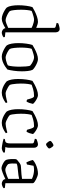

<svg xmlns="http://www.w3.org/2000/svg" viewBox="884 -1724 844 2653"><g transform="rotate(90 1306.5 -398.0)"><path d="M240 0Q211 0 178.5 -13Q146 -26 119.5 -42.5Q93 -59 84 -70Q68 -94 60.5 -137Q53 -180 53 -228Q53 -286 60.5 -339.5Q68 -393 79 -424Q99 -437 134.5 -455Q170 -473 210 -486.5Q250 -500 282 -500Q296 -500 318.5 -493.5Q341 -487 366 -476V-721Q366 -739 350 -744L297 -758Q298 -765 300 -771.5Q302 -778 304 -781Q313 -785 328 -789.5Q343 -794 357.5 -797Q372 -800 379 -800Q401 -800 414 -785Q427 -770 427 -747V-50L490 -43Q491 -41 493.5 -36.5Q496 -32 496 -26Q486 -15 465.5 -7.5Q445 0 432 0Q410 0 391.5 -14.5Q373 -29 369 -50Q344 -33 307 -16.5Q270 0 240 0ZM261 -53Q276 -53 308 -64.5Q340 -76 366 -89V-412Q354 -419 333.5 -427Q313 -435 290.5 -440.5Q268 -446 251 -446Q237 -446 213 -440Q189 -434 166 -426Q143 -418 132 -413Q124 -393 119.5 -352Q115 -311 115 -268Q115 -216 120 -171Q125 -126 134 -111Q142 -101 165 -87.5Q188 -74 215 -63.5Q242 -53 261 -53Z M763 0Q734 0 701.5 -13Q669 -26 642.5 -42.5Q616 -59 607 -70Q591 -94 583.5 -137Q576 -180 576 -228Q576 -286 583.5 -339.5Q591 -393 602 -424Q622 -437 656 -455Q690 -473 728 -486.5Q766 -500 798 -500Q820 -500 851 -487Q882 -474 908.5 -456.5Q935 -439 945 -426Q957 -402 961.5 -360Q966 -318 966 -279Q966 -222 958.5 -167.5Q951 -113 941 -78Q924 -63 895.5 -44.5Q867 -26 833 -13Q799 0 763 0ZM779 -53Q792 -53 814.5 -58.5Q837 -64 857 -71.5Q877 -79 884 -84Q893 -108 897.5 -154Q902 -200 902 -247Q902 -293 898.5 -333.5Q895 -374 889 -391Q882 -399 862 -412Q842 -425 817.5 -435.5Q793 -446 773 -446Q759 -446 735.5 -440Q712 -434 689 -426Q666 -418 655 -413Q647 -393 642.5 -352Q638 -311 638 -268Q638 -216 643 -171Q648 -126 657 -111Q665 -101 686.5 -87.5Q708 -74 733.5 -63.5Q759 -53 779 -53Z M1261 0Q1226 0 1192 -14Q1158 -28 1133.5 -45Q1109 -62 1103 -70Q1087 -96 1079.5 -137.5Q1072 -179 1072 -225Q1072 -285 1079.5 -338Q1087 -391 1098 -424Q1117 -437 1151 -455Q1185 -473 1223.5 -486.5Q1262 -500 1296 -500Q1314 -500 1339.5 -487.5Q1365 -475 1386.5 -459Q1408 -443 1416 -431Q1413 -412 1403.5 -384Q1394 -356 1383 -342Q1375 -342 1367.5 -345Q1360 -348 1356 -351Q1351 -369 1344.5 -391.5Q1338 -414 1329.5 -430Q1321 -446 1309 -446Q1255 -446 1212 -433Q1169 -420 1152 -413Q1146 -397 1140.5 -360Q1135 -323 1135 -263Q1135 -235 1137.5 -204.5Q1140 -174 1144 -148.5Q1148 -123 1154 -111Q1164 -100 1186 -86.5Q1208 -73 1232 -63Q1256 -53 1272 -53Q1288 -53 1313 -57.5Q1338 -62 1360.5 -67.5Q1383 -73 1394 -77Q1396 -74 1399.5 -68.5Q1403 -63 1404 -56Q1372 -32 1335 -16Q1298 0 1261 0Z M1678 0Q1643 0 1609 -14Q1575 -28 1550.5 -45Q1526 -62 1520 -70Q1504 -96 1496.5 -137.5Q1489 -179 1489 -225Q1489 -285 1496.5 -338Q1504 -391 1515 -424Q1534 -437 1568 -455Q1602 -473 1640.5 -486.5Q1679 -500 1713 -500Q1731 -500 1756.5 -487.5Q1782 -475 1803.5 -459Q1825 -443 1833 -431Q1830 -412 1820.5 -384Q1811 -356 1800 -342Q1792 -342 1784.5 -345Q1777 -348 1773 -351Q1768 -369 1761.5 -391.5Q1755 -414 1746.5 -430Q1738 -446 1726 -446Q1672 -446 1629 -433Q1586 -420 1569 -413Q1563 -397 1557.5 -360Q1552 -323 1552 -263Q1552 -235 1554.5 -204.5Q1557 -174 1561 -148.5Q1565 -123 1571 -111Q1581 -100 1603 -86.5Q1625 -73 1649 -63Q1673 -53 1689 -53Q1705 -53 1730 -57.5Q1755 -62 1777.5 -67.5Q1800 -73 1811 -77Q1813 -74 1816.5 -68.5Q1820 -63 1821 -56Q1789 -32 1752 -16Q1715 0 1678 0Z M2027 0Q2018 0 1992 -4Q1966 -8 1939 -14Q1912 -20 1898 -25Q1898 -31 1900 -36Q1902 -41 1905 -43L1930 -48Q1946 -50 1954 -66.5Q1962 -83 1962 -118V-421Q1962 -439 1945 -444L1898 -457Q1898 -465 1900.5 -471.5Q1903 -478 1905 -481Q1918 -487 1940.5 -493.5Q1963 -500 1974 -500Q1996 -500 2009 -485Q2022 -470 2022 -447V-105Q2022 -83 2018.5 -69Q2015 -55 2012 -50L2085 -43Q2087 -41 2088.5 -36.5Q2090 -32 2090 -26Q2082 -16 2061 -8Q2040 0 2027 0ZM1974 -612Q1967 -612 1956 -623Q1945 -634 1936.5 -647.5Q1928 -661 1928 -670Q1928 -678 1939.5 -688Q1951 -698 1965.5 -706Q1980 -714 1989 -714Q1996 -714 2006.5 -702.5Q2017 -691 2024.5 -677.5Q2032 -664 2032 -655Q2032 -648 2021.5 -638Q2011 -628 1997.5 -620Q1984 -612 1974 -612Z M2305 4Q2289 4 2265.5 -5.5Q2242 -15 2222 -28Q2202 -41 2195 -52Q2187 -61 2182.5 -90Q2178 -119 2178 -152Q2178 -164 2178.5 -175Q2179 -186 2180 -196Q2180 -202 2196 -217Q2212 -232 2232.5 -246Q2253 -260 2267 -263Q2275 -264 2293.5 -265.5Q2312 -267 2331 -268Q2358 -270 2389.5 -272Q2421 -274 2452 -280V-417Q2420 -432 2387 -439Q2354 -446 2326 -446Q2311 -446 2297.5 -444Q2284 -442 2271 -439L2254 -349Q2250 -347 2242 -344Q2234 -341 2224 -340Q2217 -353 2207 -378Q2197 -403 2191 -430Q2215 -452 2247.5 -467.5Q2280 -483 2314.5 -491.5Q2349 -500 2379 -500Q2392 -500 2414 -493Q2436 -486 2458.5 -474.5Q2481 -463 2496.5 -451Q2512 -439 2512 -429V-50L2575 -43Q2577 -41 2579 -36.5Q2581 -32 2581 -26Q2573 -16 2552 -8Q2531 0 2518 0Q2498 0 2478 -13Q2458 -26 2455 -50Q2412 -29 2368.5 -12.5Q2325 4 2305 4ZM2327 -49Q2340 -49 2363.5 -55.5Q2387 -62 2411.5 -71.5Q2436 -81 2452 -89V-240Q2429 -234 2402 -230.5Q2375 -227 2343 -224Q2310 -221 2282 -217Q2254 -213 2241 -205Q2239 -175 2239.5 -142Q2240 -109 2249 -87Q2262 -74 2285 -61.5Q2308 -49 2327 -49Z"/></g></svg>

Font: Texturina 72pt ExtraLight
Style: Regular
Weight: 200
Designer: Guillermo Torres Carreño
Foundry: Omnibus-Type
Version: Version 1.002; ttfautohint (v1.8.3)